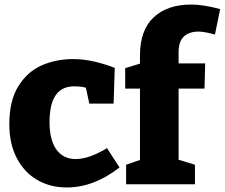

<svg xmlns="http://www.w3.org/2000/svg" viewBox="-20 -811 989 845"><path d="M506 -74Q393 14 274 14Q201 14 144 -19Q87 -52 54 -115Q21 -178 21 -265Q21 -368 61 -432Q101 -496 164 -523.5Q227 -551 302 -551Q350 -551 399.5 -539Q449 -527 485 -512L480 -355H373L358 -425Q337 -431 306 -431Q198 -431 198 -274Q198 -194 228.5 -152.5Q259 -111 313 -111Q372 -111 451 -159Z M766 -581V-532H883L880 -421H766V-108L838 -86V0H535V-86L596 -107V-421H531V-511L596 -531V-567Q596 -678 656 -734.5Q716 -791 822 -791Q875 -791 949 -771L926 -659Q880 -672 853 -672Q813 -672 789.5 -650.5Q766 -629 766 -581Z"/></svg>

Font: Bitter Pro ExtraBold
Style: Regular
Weight: 800
Designer: Sol Matas, and Bitter project Authors
Foundry: Sol Matas
Version: Version 1.010